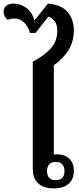

<svg xmlns="http://www.w3.org/2000/svg" viewBox="-56 -1039 440 1066"><path d="M242 7Q185 7 155.5 -21.5Q126 -50 126 -101V-697Q188 -729 225 -769Q262 -809 262 -868Q262 -901 248.5 -920Q235 -939 213 -947L141 -856H111Q99 -894 77 -915Q55 -936 25 -936Q6 -936 -14 -929Q-26 -939 -31 -951Q-36 -963 -36 -974Q-36 -994 -22 -1006.5Q-8 -1019 19 -1019Q58 -1019 90.5 -995Q123 -971 135 -925L210 -1019Q284 -1013 319 -972.5Q354 -932 354 -869Q354 -809 324 -760.5Q294 -712 243 -677V-181Q250 -183 268 -182Q307 -180 330.5 -156Q354 -132 354 -90Q354 -45 325.5 -19Q297 7 242 7ZM253 -39Q279 -39 290.5 -52.5Q302 -66 302 -89Q302 -112 290.5 -126Q279 -140 253 -140Q228 -140 216.5 -126Q205 -112 205 -89Q205 -66 216.5 -52.5Q228 -39 253 -39Z"/></svg>

Font: Noto Serif Thai SemiBold
Style: Regular
Weight: 600
Designer: Monotype Design Team
Foundry: Monotype Imaging Inc.
Version: Version 2.001; ttfautohint (v1.8.4.7-5d5b)